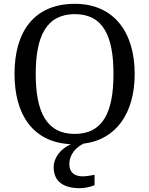

<svg xmlns="http://www.w3.org/2000/svg" viewBox="-20 -745 782 1005"><path d="M398 240C419 240 454 234 475 224V170C451 175 430 178 412 178C372 178 343 159 343 115C343 61 380 25 417 7C590 -14 685 -155 685 -358C685 -580 573 -725 372 -725C159 -725 56 -580 56 -359C56 -144 152 0 351 10C301 31 261 78 261 130C261 206 313 240 398 240ZM371 -44C223 -44 167 -160 167 -358C167 -556 223 -671 372 -671C520 -671 574 -556 574 -358C574 -160 520 -44 371 -44Z"/></svg>

Font: Noto Serif
Style: Regular
Weight: 400
Designer: Monotype Design Team
Foundry: Monotype Imaging Inc.
Version: Version 2.015